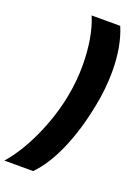

<svg xmlns="http://www.w3.org/2000/svg" viewBox="-255 -824 807 1110"><g transform="rotate(20 148.0 -269.5)"><path d="M140 -270Q158 -363 158 -460Q158 -542 145.5 -616.5Q133 -691 108 -750H284Q331 -639 331 -485Q331 -380 309 -270Q278 -110 223.5 14.5Q169 139 98 211H-79Q-4 125 55 -4.5Q114 -134 140 -270Z"/></g></svg>

Font: Teachers ExtraBold
Style: Italic
Weight: 800
Designer: Alfredo Marco Pradil & Chank Diesel
Version: Version 0.009